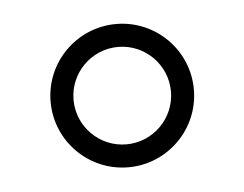

<svg xmlns="http://www.w3.org/2000/svg" viewBox="-30 -648 340 267"><g transform="rotate(-5 140.0 -515.0)"><path d="M40 -515C40 -459.8 84.8 -415 140 -415C195.2 -415 240 -459.8 240 -515C240 -570.2 195.2 -615 140 -615C84.8 -615 40 -570.2 40 -515ZM72 -515C72 -552.5 102.5 -583 140 -583C177.5 -583 208 -552.5 208 -515C208 -477.5 177.5 -447 140 -447C102.5 -447 72 -477.5 72 -515Z"/></g></svg>

Font: Prida01
Style: Bold
Weight: 700
Designer: gluk
Foundry: gluk
Version: Version 00.072